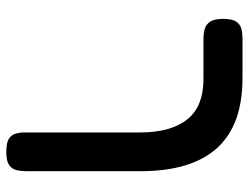

<svg xmlns="http://www.w3.org/2000/svg" viewBox="-108 -514 772 595"><g transform="rotate(90 277.5 -217.0)"><path d="M451 149Q424 149 411.5 141.5Q399 134 395 121Q391 108 391 94V-264Q391 -314 380.5 -351Q370 -388 349.5 -413Q329 -438 298 -450Q267 -462 225 -462H101Q84 -462 70 -466Q56 -470 47.5 -483Q39 -496 39 -523Q39 -551 47.5 -563.5Q56 -576 70 -579.5Q84 -583 100 -583H222Q295 -583 349 -563.5Q403 -544 439 -504.5Q475 -465 493 -405.5Q511 -346 511 -267V88Q511 104 507.5 118Q504 132 491.5 140.5Q479 149 451 149Z"/></g></svg>

Font: Fredoka Light Medium
Style: Regular
Weight: 500
Version: Version 2.001